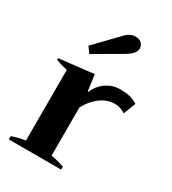

<svg xmlns="http://www.w3.org/2000/svg" viewBox="-189 -881 880 982"><g transform="rotate(30 251.5 -390.0)"><path d="M133 -619 255 -745Q285 -780 319 -780Q343 -780 355.5 -767Q368 -754 368 -738Q368 -721 355.5 -706.5Q343 -692 318 -677L158 -584ZM20 -19Q53 -32 99 -39V-457Q65 -463 31 -476V-486L234 -509L247 -414H251Q270 -459 306.5 -483Q343 -507 385 -507Q417 -507 442 -501.5Q467 -496 490 -481L462 -409Q433 -429 401 -429Q355 -429 315.5 -399.5Q276 -370 251 -322V-38Q287 -32 329 -17V0H20Z"/></g></svg>

Font: Trirong Bold
Style: Regular
Weight: 700
Designer: Katatrad Team
Foundry: CadsonDemak
Version: Version 1.000